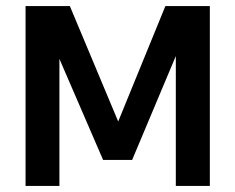

<svg xmlns="http://www.w3.org/2000/svg" viewBox="-20 -615 778 635"><path d="M64.5 0V-595H211L377.5 -197.5H364.5L527 -595H674V0H561.5V-482H583.5L417 -86H321L150 -481.5H176.5V0Z"/></svg>

Font: Encode Sans SC Condensed SemiBold
Style: Regular
Weight: 600
Width: 3
Designer: Multiple Designers
Foundry: Impallari Type
Version: Version 3.002